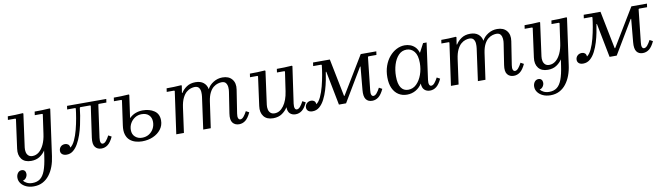

<svg xmlns="http://www.w3.org/2000/svg" viewBox="-38 -1045 6497 1880"><g transform="rotate(-10 3210.5 -105.0)"><path d="M185 260Q143 260 110.5 245.5Q78 231 59 206Q40 181 40 150Q40 122 55 102.5Q70 83 94 83Q113 83 123.5 95Q134 107 134 126Q134 146 121.5 164Q109 182 88 186Q100 202 123 213.5Q146 225 178 225Q223 225 253.5 202.5Q284 180 303.5 129Q323 78 335 -7L344 -69Q324 -37 288.5 -13.5Q253 10 202 10Q139 10 108.5 -29Q78 -68 87 -132L126 -420L121 -425H47L52 -460Q91 -460 126.5 -461Q162 -462 202 -465L207 -460L162 -130Q159 -107 163.5 -85Q168 -63 183 -49Q198 -35 224 -35Q259 -35 288 -58.5Q317 -82 337.5 -126Q358 -170 366 -230L393 -420L388 -425H314L319 -460Q358 -460 393.5 -461Q429 -462 469 -465L474 -460L410 0Q403 54 385.5 101Q368 148 340 184Q312 220 273.5 240Q235 260 185 260Z M556 10Q528 10 512 -3Q496 -16 496 -37Q496 -61 512 -78Q528 -95 556 -95Q573 -95 586.5 -85Q600 -75 602 -52Q628 -70 648.5 -114Q669 -158 683.5 -214Q698 -270 707.5 -325Q717 -380 721 -420L716 -425H636L641 -460H1031L1026 -425H950L945 -420L900 -97Q896 -66 902 -50.5Q908 -35 922 -35Q939 -35 955.5 -54.5Q972 -74 988 -105L1019 -88Q994 -34 965.5 -12Q937 10 902 10Q861 10 839 -18.5Q817 -47 826 -111L870 -420L865 -425H766L761 -420Q758 -388 751 -344.5Q744 -301 733.5 -252.5Q723 -204 707 -157.5Q691 -111 669.5 -73Q648 -35 620 -12.5Q592 10 556 10Z M1306 10Q1272 10 1240 0.5Q1208 -9 1184 -30Q1160 -51 1149 -87.5Q1138 -124 1146 -178L1180 -420L1175 -425H1101L1106 -460Q1145 -460 1180 -461Q1215 -462 1255 -465L1260 -460L1228 -234Q1257 -263 1291.5 -275.5Q1326 -288 1362 -288Q1430 -288 1476.5 -256.5Q1523 -225 1523 -160Q1523 -110 1493.5 -71.5Q1464 -33 1415 -11.5Q1366 10 1306 10ZM1311 -25Q1351 -25 1380.5 -43.5Q1410 -62 1426.5 -92.5Q1443 -123 1443 -160Q1443 -203 1417 -228Q1391 -253 1346 -253Q1309 -253 1279.5 -234.5Q1250 -216 1232.5 -185.5Q1215 -155 1215 -118Q1215 -75 1243 -50Q1271 -25 1311 -25Z M2356 -105 2387 -88Q2362 -34 2333.5 -12Q2305 10 2270 10Q2229 10 2206.5 -18.5Q2184 -47 2194 -111L2226 -319Q2230 -341 2228 -365.5Q2226 -390 2213.5 -407.5Q2201 -425 2171 -425Q2155 -425 2133.5 -419Q2112 -413 2090 -396Q2068 -379 2051 -346Q2034 -313 2026 -260L1989 0H1914L1958 -319Q1961 -341 1959.5 -365.5Q1958 -390 1945.5 -407.5Q1933 -425 1903 -425Q1887 -425 1865 -418.5Q1843 -412 1821 -393.5Q1799 -375 1781.5 -339.5Q1764 -304 1756 -246L1722 0H1646L1705 -420L1700 -425H1626L1631 -460Q1670 -460 1703.5 -461Q1737 -462 1777 -465L1782 -460L1771 -389H1776Q1795 -421 1831 -445.5Q1867 -470 1919 -470Q1969 -470 1999 -445.5Q2029 -421 2036 -380Q2055 -418 2096.5 -444Q2138 -470 2187 -470Q2250 -470 2282 -431Q2314 -392 2304 -329L2268 -97Q2263 -66 2269.5 -50.5Q2276 -35 2290 -35Q2307 -35 2323.5 -54.5Q2340 -74 2356 -105Z M2918 -105 2949 -88Q2924 -34 2895.5 -12Q2867 10 2832 10Q2798 10 2776.5 -10Q2755 -30 2754 -74Q2734 -40 2698 -15Q2662 10 2609 10Q2546 10 2515.5 -29Q2485 -68 2494 -132L2533 -420L2528 -425H2454L2459 -460Q2498 -460 2533.5 -461Q2569 -462 2609 -465L2614 -460L2569 -130Q2566 -107 2570.5 -85Q2575 -63 2590 -49Q2605 -35 2631 -35Q2683 -35 2721.5 -87.5Q2760 -140 2773 -229L2801 -420L2796 -425H2722L2727 -460Q2766 -460 2801.5 -461Q2837 -462 2877 -465L2882 -460L2830 -97Q2826 -66 2832 -50.5Q2838 -35 2852 -35Q2869 -35 2885.5 -54.5Q2902 -74 2918 -105Z M3000 10Q2972 10 2957 -3Q2942 -16 2942 -37Q2942 -61 2959 -78Q2976 -95 3004 -95Q3021 -95 3033.5 -85Q3046 -75 3048 -52Q3074 -70 3094.5 -114Q3115 -158 3129.5 -214Q3144 -270 3153.5 -325Q3163 -380 3167 -420L3162 -425H3082L3087 -460H3254L3329 -85H3334L3561 -460H3716L3711 -425H3631L3626 -420L3591 -97Q3587 -66 3593 -50.5Q3599 -35 3613 -35Q3630 -35 3646.5 -54.5Q3663 -74 3679 -105L3710 -88Q3685 -34 3656.5 -12Q3628 10 3593 10Q3552 10 3531.5 -18.5Q3511 -47 3517 -111L3538 -340H3533L3336 -10H3265L3199 -348H3194Q3189 -314 3180 -267.5Q3171 -221 3156.5 -173Q3142 -125 3120.5 -83Q3099 -41 3069.5 -15.5Q3040 10 3000 10Z M3778 -190Q3778 -252 3796 -303Q3814 -354 3845.5 -391.5Q3877 -429 3917 -449.5Q3957 -470 4000 -470Q4027 -470 4053.5 -460.5Q4080 -451 4101.5 -429.5Q4123 -408 4134 -371L4181 -460H4216L4166 -97Q4162 -66 4168 -50.5Q4174 -35 4188 -35Q4205 -35 4221.5 -54.5Q4238 -74 4254 -105L4285 -88Q4260 -34 4231.5 -12Q4203 10 4168 10Q4134 10 4112.5 -10.5Q4091 -31 4090 -74Q4065 -34 4026 -12Q3987 10 3940 10Q3892 10 3855.5 -13.5Q3819 -37 3798.5 -81.5Q3778 -126 3778 -190ZM3863 -185Q3863 -110 3888 -72.5Q3913 -35 3959 -35Q4007 -35 4042 -69.5Q4077 -104 4096.5 -158.5Q4116 -213 4116 -274Q4116 -351 4086 -388Q4056 -425 4010 -425Q3962 -425 3929.5 -390.5Q3897 -356 3880 -301.5Q3863 -247 3863 -185Z M5087 -105 5118 -88Q5093 -34 5064.5 -12Q5036 10 5001 10Q4960 10 4937.5 -18.5Q4915 -47 4925 -111L4957 -319Q4961 -341 4959 -365.5Q4957 -390 4944.5 -407.5Q4932 -425 4902 -425Q4886 -425 4864.5 -419Q4843 -413 4821 -396Q4799 -379 4782 -346Q4765 -313 4757 -260L4720 0H4645L4689 -319Q4692 -341 4690.5 -365.5Q4689 -390 4676.5 -407.5Q4664 -425 4634 -425Q4618 -425 4596 -418.5Q4574 -412 4552 -393.5Q4530 -375 4512.5 -339.5Q4495 -304 4487 -246L4453 0H4377L4436 -420L4431 -425H4357L4362 -460Q4401 -460 4434.5 -461Q4468 -462 4508 -465L4513 -460L4502 -389H4507Q4526 -421 4562 -445.5Q4598 -470 4650 -470Q4700 -470 4730 -445.5Q4760 -421 4767 -380Q4786 -418 4827.5 -444Q4869 -470 4918 -470Q4981 -470 5013 -431Q5045 -392 5035 -329L4999 -97Q4994 -66 5000.5 -50.5Q5007 -35 5021 -35Q5038 -35 5054.5 -54.5Q5071 -74 5087 -105Z M5323 260Q5281 260 5248.5 245.5Q5216 231 5197 206Q5178 181 5178 150Q5178 122 5193 102.5Q5208 83 5232 83Q5251 83 5261.5 95Q5272 107 5272 126Q5272 146 5259.5 164Q5247 182 5226 186Q5238 202 5261 213.5Q5284 225 5316 225Q5361 225 5391.5 202.5Q5422 180 5441.5 129Q5461 78 5473 -7L5482 -69Q5462 -37 5426.5 -13.5Q5391 10 5340 10Q5277 10 5246.5 -29Q5216 -68 5225 -132L5264 -420L5259 -425H5185L5190 -460Q5229 -460 5264.5 -461Q5300 -462 5340 -465L5345 -460L5300 -130Q5297 -107 5301.5 -85Q5306 -63 5321 -49Q5336 -35 5362 -35Q5397 -35 5426 -58.5Q5455 -82 5475.5 -126Q5496 -170 5504 -230L5531 -420L5526 -425H5452L5457 -460Q5496 -460 5531.5 -461Q5567 -462 5607 -465L5612 -460L5548 0Q5541 54 5523.5 101Q5506 148 5478 184Q5450 220 5411.5 240Q5373 260 5323 260Z M5691 10Q5663 10 5648 -3Q5633 -16 5633 -37Q5633 -61 5650 -78Q5667 -95 5695 -95Q5712 -95 5724.5 -85Q5737 -75 5739 -52Q5765 -70 5785.5 -114Q5806 -158 5820.5 -214Q5835 -270 5844.5 -325Q5854 -380 5858 -420L5853 -425H5773L5778 -460H5945L6020 -85H6025L6252 -460H6407L6402 -425H6322L6317 -420L6282 -97Q6278 -66 6284 -50.5Q6290 -35 6304 -35Q6321 -35 6337.5 -54.5Q6354 -74 6370 -105L6401 -88Q6376 -34 6347.5 -12Q6319 10 6284 10Q6243 10 6222.5 -18.5Q6202 -47 6208 -111L6229 -340H6224L6027 -10H5956L5890 -348H5885Q5880 -314 5871 -267.5Q5862 -221 5847.5 -173Q5833 -125 5811.5 -83Q5790 -41 5760.5 -15.5Q5731 10 5691 10Z"/></g></svg>

Font: Brygada 1918
Style: Italic
Weight: 400
Italic angle: -8°
Designer: Mateusz Machalski | Borys Kosmynka | Przemek Hoffer
Foundry: NIEPODLEGLA 2018
Version: Version 3.006